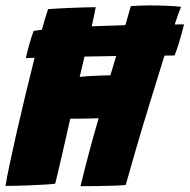

<svg xmlns="http://www.w3.org/2000/svg" viewBox="-25 -674 685 694"><path d="M-5 -2Q-1.5 -26 9 -76.2Q19.5 -126.5 34.5 -192.2Q49.5 -258 66.5 -329Q83.5 -400 100 -465Q83 -464.5 68.5 -464Q74 -489 81.2 -514.8Q88.5 -540.5 96.5 -562Q108 -564.5 126.5 -566.5Q132.5 -589.5 138.2 -608.2Q144 -627 149 -641Q154 -641.5 174.8 -642.8Q195.5 -644 223.2 -645.2Q251 -646.5 277.5 -647.2Q304 -648 321 -648Q318.5 -634.5 314.8 -616.5Q311 -598.5 306.5 -579Q336.5 -580 367.2 -581Q398 -582 428 -583Q439 -619.5 448 -652Q458.5 -652.5 477 -653.5Q495.5 -654.5 513.5 -654.5Q548 -654.5 580.8 -653Q613.5 -651.5 629.5 -649.5Q622 -632.5 606.5 -585.5Q625.5 -586 640 -586Q638.5 -578 633.2 -558.5Q628 -539 620.8 -515.5Q613.5 -492 606 -473.5Q591 -473.5 569.5 -473Q543 -388.5 514.5 -295Q487.5 -207 464.5 -128.2Q441.5 -49.5 429.5 -5.5Q417 -4 390.5 -3Q364 -2 330.8 -1.5Q297.5 -1 266 -1Q284 -75 299.5 -132.5Q315 -190 331.5 -246.5Q305.5 -245.5 278.5 -245.2Q251.5 -245 229 -245Q222 -213.5 213.2 -175.2Q204.5 -137 196.2 -101.2Q188 -65.5 182 -40.5Q176 -15.5 174.5 -10Q161 -8 136.8 -6.8Q112.5 -5.5 85 -4.2Q57.5 -3 33.2 -2.5Q9 -2 -5 -2ZM374 -402Q384 -434 395 -471.5Q367 -471 338.2 -470.5Q309.5 -470 280.5 -469.5Q275 -446.5 270.2 -426.2Q265.5 -406 263 -396Q291 -399 322 -400.2Q353 -401.5 374 -402Z"/></svg>

Font: Grandstander ExtraBold
Style: Italic
Weight: 800
Italic angle: -15°
Designer: Tyler Finck
Foundry: Etcetera Type Co
Version: Version 1.200; ttfautohint (v1.8.3)